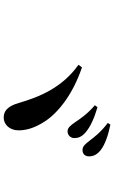

<svg xmlns="http://www.w3.org/2000/svg" viewBox="191 -954 618 1040"><g transform="rotate(90 500.0 -434.0)"><path d="M642 -532C659 -507 672 -492 689 -491C712 -490 728 -507 728 -528C728 -549 721 -567 699 -587C666 -616 618 -636 561 -653L550 -639C598 -598 623 -560 642 -532ZM740 -613C760 -587 772 -572 792 -572C814 -572 827 -585 827 -608C827 -631 817 -652 791 -672C761 -694 714 -711 655 -723L646 -709C700 -667 721 -637 740 -613ZM345 -569 331 -550C455 -462 505 -339 538 -226C556 -164 583 -145 617 -145C654 -145 686 -177 686 -225C686 -261 678 -307 635 -372C589 -440 493 -519 345 -569Z"/></g></svg>

Font: Noto Serif KR
Style: Bold
Weight: 700
Designer: Ryoko NISHIZUKA 西塚涼子 (kana & ideographs); Frank Grießhammer (Latin, Greek & Cyrillic); Wenlong ZHANG 张文龙 (bopomofo); San
Foundry: Adobe
Version: Version 2.001;hotconv 1.1.0;makeotfexe 2.6.0